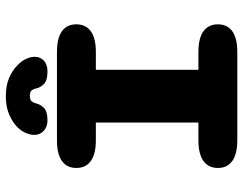

<svg xmlns="http://www.w3.org/2000/svg" viewBox="-108 -726 834 659"><g transform="rotate(-90 309.5 -397.0)"><path d="M157 0Q110 0 86 -17.2Q62 -34.5 62 -66.5Q62 -99 86 -116.2Q110 -133.5 157 -133.5H218V-485.5H157Q110 -485.5 86 -502.8Q62 -520 62 -552.5Q62 -585 86 -602Q110 -619 157 -619H460Q507.5 -619 531.2 -602Q555 -585 555 -552.5Q555 -520 531.2 -502.8Q507.5 -485.5 460 -485.5H399V-133.5H460Q507.5 -133.5 531.2 -116.2Q555 -99 555 -66.5Q555 -34.5 531.2 -17.2Q507.5 0 460 0ZM392.5 -651.5Q362.5 -651.5 350 -664Q337.5 -676.5 335 -690.5Q333.5 -698.5 328.8 -705.2Q324 -712 309.5 -712Q295 -712 290.2 -705.2Q285.5 -698.5 283.5 -690.5Q280.5 -676 268.2 -663.8Q256 -651.5 226 -651.5Q203 -651.5 189.2 -664.5Q175.5 -677.5 175.5 -697Q175.5 -712 183.8 -729.8Q192 -747.5 212 -763.5Q229 -777 252.8 -785.8Q276.5 -794.5 308.5 -794.5Q345 -794.5 371 -783.2Q397 -772 414 -755Q430 -740 436.8 -724.2Q443.5 -708.5 443.5 -695Q443.5 -676 430.2 -663.8Q417 -651.5 392.5 -651.5Z"/></g></svg>

Font: Sono Monospace ExtraBold
Style: Regular
Weight: 800
Version: Version 2.112